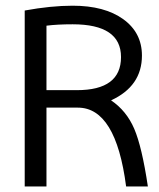

<svg xmlns="http://www.w3.org/2000/svg" viewBox="-20 -670 572 690"><path d="M511.4 0H433.2Q396.5 -283.2 259.9 -283.2H147V0H68.8V-632.2Q163.4 -649.5 241.1 -649.5Q355.9 -649.5 423 -601Q490.1 -552.5 490.1 -470.3Q490.1 -360.4 379.2 -309.4Q434.7 -271.8 462.4 -207.2Q490.1 -142.6 511.4 0ZM414.9 -464.9Q414.9 -582.7 241.1 -582.7Q186.1 -582.7 147 -577.7V-346H256.4Q414.9 -346 414.9 -464.9Z"/></svg>

Font: Shan Wanhai
Style: Regular
Weight: 400
Designer: Khon Soe Zaw Thu
Foundry: Shan Unicode
Version: Version 1.00 June 3, 2017, initial release